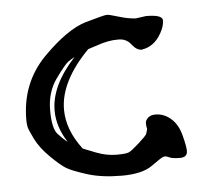

<svg xmlns="http://www.w3.org/2000/svg" viewBox="-40 -473 570 527"><g transform="rotate(-5 245.0 -209.5)"><path d="M299.3 -360.4C313.3 -360.4 324.5 -354.8 333 -343.8C341.5 -332.7 350.3 -327.1 359.4 -327.1H361.8L362.8 -328.1C370.6 -328.8 379.2 -332.2 388.7 -338.4C398.1 -344.6 406.5 -354.1 413.8 -366.9C421.1 -379.8 424.8 -391.5 424.8 -402.1C424.8 -412.7 409.8 -418 379.9 -418H379.4L351.1 -414.1C337.1 -414.7 321.6 -417.6 304.7 -422.9C287.8 -428.1 276.9 -430.7 272.2 -430.7C267.5 -430.7 247.9 -425.7 213.4 -415.8C178.9 -405.8 139.2 -378.1 94.2 -332.5C49.6 -286.6 27.3 -230 27.3 -162.6C27.3 -156.4 27.8 -150.4 28.8 -144.5C29.8 -138.7 34.7 -127 43.5 -109.4C52.2 -91.8 65.5 -74.3 83.3 -56.9C101 -39.5 114.9 -27.8 125 -21.7C135.1 -15.7 153.5 -8.5 180.2 0C206.9 8.5 238.8 12.7 275.9 12.7C313 12.7 340.8 6.1 359.4 -7.1C377.9 -20.3 388.6 -27.3 391.4 -28.3C394.1 -29.3 396.5 -29.8 398.4 -29.8C400.4 -29.8 404.2 -28.5 409.9 -25.9C415.6 -23.3 425.2 -22 438.7 -22C452.2 -22 459 -27.8 459 -39.6C459 -48 456.3 -62.5 450.9 -83C445.6 -103.5 436.5 -119.2 423.8 -130.1C411.1 -141 397.1 -146.5 381.8 -146.5H380.9C372.4 -146.5 365.7 -144.2 360.8 -139.6C356 -135.1 353.5 -130.1 353.5 -124.8C353.5 -119.4 354.2 -114.1 355.5 -108.9L351.6 -95.2C349.6 -91.6 341.9 -83.7 328.4 -71.5C314.9 -59.3 305.5 -52 300.3 -49.6C295.1 -47.1 283.4 -45.9 265.4 -45.9C247.3 -45.9 228.8 -49.6 210 -56.9C191.1 -64.2 179.4 -68.8 174.8 -70.8C146.8 -107.3 132.8 -144.2 132.8 -181.6C132.8 -233.4 159.7 -286.6 213.4 -341.3C214.7 -341.6 224.7 -344.9 243.4 -351.1C262.1 -357.3 279.5 -360.4 295.4 -360.4ZM174.3 -323.2C129.4 -274.7 106.9 -227.4 106.9 -181.2C106.9 -151.2 116.4 -121.7 135.3 -92.8C128.1 -98 119.5 -106 109.6 -116.7C99.7 -127.4 94.7 -149.6 94.7 -183.1C94.7 -216.6 103.4 -245.4 120.8 -269.5C138.3 -293.6 150 -307.8 156 -312C162 -316.2 168.1 -320 174.3 -323.2Z"/></g></svg>

Font: Drukaatie burti
Style: Regular
Weight: 400
Version: Version 0.14.4